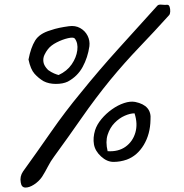

<svg xmlns="http://www.w3.org/2000/svg" viewBox="-20 -753 806 842"><path d="M71 47Q66 21 81 -1Q143 -87 204.5 -175.5Q266 -264 334 -346Q414 -445 499.5 -539.5Q585 -634 670 -728Q675 -734 689 -732.5Q703 -731 714 -732Q721 -732 724 -722.5Q727 -713 726.5 -702.5Q726 -692 722 -687Q658 -616 591.5 -546.5Q525 -477 464 -403Q398 -322 338.5 -236.5Q279 -151 217 -66Q202 -46 190 -22.5Q178 1 164 23Q150 43 129 56.5Q108 70 91 69.5Q74 69 71 47ZM277 -395Q256 -385 225 -385Q194 -385 171 -397Q149 -410 131.5 -429.5Q114 -449 105 -492Q115 -544 134 -575Q153 -606 201 -620Q221 -627 240.5 -631Q260 -635 282 -638Q310 -642 331.5 -630Q353 -618 364 -596.5Q375 -575 372 -550Q365 -501 342.5 -459.5Q320 -418 277 -395ZM237 -424Q274 -441 294.5 -471Q315 -501 319 -532.5Q323 -564 308 -584Q302 -591 278 -585.5Q254 -580 228.5 -567Q203 -554 190 -537Q182 -527 175 -512.5Q168 -498 170.5 -481Q173 -464 191 -446Q205 -436 217 -431Q229 -426 237 -424ZM536 -53Q507 -43 478 -43Q449 -43 423 -67Q397 -91 392 -120Q387 -149 397 -182Q405 -207 425 -231Q445 -255 471 -273.5Q497 -292 524 -301Q551 -310 573 -306Q646 -291 640 -228Q639 -165 610.5 -117.5Q582 -70 536 -53ZM452 -90Q499 -87 530.5 -109.5Q562 -132 573.5 -171Q585 -210 570 -256Q551 -256 527 -245.5Q503 -235 482.5 -214Q462 -193 452 -162Q442 -131 452 -90Z"/></svg>

Font: Mynerve
Style: Regular
Weight: 400
Designer: Carolina Short
Foundry: Carolina Short
Version: Version 1.000; ttfautohint (v1.8.4.7-5d5b)